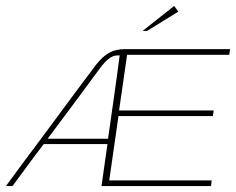

<svg xmlns="http://www.w3.org/2000/svg" viewBox="-52 -625 793 645"><path d="M-32 0Q-3 -40 26.5 -79.5Q56 -119 85.5 -158.5Q115 -198 144 -237.5Q173 -277 202.5 -316.5Q232 -356 262 -396Q283 -425 301 -438.5Q319 -452 335.5 -456Q352 -460 366 -460H721Q720 -455 719.5 -450.5Q719 -446 718 -441H375L348 -254H666L663 -235Q584 -235 505 -235Q426 -235 346 -235L315 -19H659L657 0Q565 0 473 0Q381 0 289 0L309 -141H95Q68 -106 42 -70.5Q16 -35 -10 0ZM108 -159Q159 -159 210 -159Q261 -159 311 -159Q321 -230 331 -299.5Q341 -369 350 -439Q349 -439 347.5 -439Q346 -439 344 -439Q327 -439 312 -426.5Q297 -414 284 -396Q241 -337 196.5 -277.5Q152 -218 108 -159ZM427 -521 533 -605 547 -586 442 -521Z"/></svg>

Font: Genos Thin
Style: Italic
Weight: 100
Italic angle: -8°
Designer: Robert E. Leuschke
Foundry: Robert E. Leuschke
Version: Version 1.010